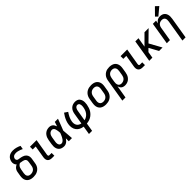

<svg xmlns="http://www.w3.org/2000/svg" viewBox="362 -2444 4315 4315"><g transform="rotate(-45 2520.0 -286.5)"><path d="M244 8Q276 8 308.5 2Q341 -4 372 -20.5Q403 -37 427 -62.5Q451 -88 464.5 -119Q478 -150 483 -183L500 -288Q504 -310 506 -332Q508 -354 504 -375.5Q500 -397 490.5 -415.5Q481 -434 466.5 -448.5Q452 -463 434.5 -473.5Q417 -484 396.5 -490Q376 -496 355.5 -501.5Q335 -507 313 -509Q291 -511 270 -516.5Q249 -522 238.5 -541Q228 -560 232 -582Q236 -605 252.5 -624Q269 -643 292 -649.5Q315 -656 338 -656Q370 -656 400 -649Q430 -642 458.5 -631.5Q487 -621 513 -607L528 -694Q483 -716 433.5 -729.5Q384 -743 331 -743Q298 -743 264.5 -735Q231 -727 201.5 -705.5Q172 -684 155 -652.5Q138 -621 132 -588Q128 -564 131 -540Q134 -516 144.5 -495.5Q155 -475 172 -461Q144 -449 120.5 -429Q97 -409 83 -382Q69 -355 65 -327L47 -221Q41 -184 43.5 -147.5Q46 -111 62.5 -80Q79 -49 107.5 -28.5Q136 -8 171.5 0Q207 8 244 8ZM244 -79Q219 -79 196.5 -87Q174 -95 160 -114Q146 -133 143.5 -157.5Q141 -182 145 -207L163 -312Q167 -336 176.5 -359.5Q186 -383 204.5 -402Q223 -421 246 -431Q266 -427 286 -424Q306 -421 325.5 -417Q345 -413 362.5 -404.5Q380 -396 391.5 -380Q403 -364 404.5 -343.5Q406 -323 402 -302L385 -197Q381 -173 369.5 -149.5Q358 -126 337.5 -109.5Q317 -93 292.5 -86Q268 -79 244 -79Z M836 0H909V-87H836Q824 -87 816 -94.5Q808 -102 807.5 -113.5Q807 -125 808 -136L874 -530H664V-443H759L710 -150Q705 -120 709 -90.5Q713 -61 731 -39Q749 -17 777.5 -8.5Q806 0 836 0Z M1218 8Q1248 8 1277 -6Q1306 -20 1328 -43Q1350 -66 1368 -93Q1368 -47 1368 0H1469Q1464 -64 1459.5 -128Q1455 -192 1449 -256Q1477 -324 1502.5 -393Q1528 -462 1554 -530H1454Q1436 -477 1419 -424Q1408 -454 1391 -481Q1374 -508 1344.5 -523Q1315 -538 1281 -538Q1250 -538 1219 -530.5Q1188 -523 1160.5 -504Q1133 -485 1113.5 -458Q1094 -431 1083 -401Q1072 -371 1067 -340L1049 -230Q1043 -194 1043.5 -158.5Q1044 -123 1055.5 -91Q1067 -59 1091 -35.5Q1115 -12 1148.5 -2Q1182 8 1218 8ZM1218 -79Q1200 -79 1183.5 -87Q1167 -95 1158 -110Q1149 -125 1145.5 -142.5Q1142 -160 1143 -178.5Q1144 -197 1147 -216L1165 -326Q1169 -348 1176.5 -370Q1184 -392 1199.5 -411.5Q1215 -431 1237 -441Q1259 -451 1281 -451Q1304 -451 1320.5 -436Q1337 -421 1344.5 -400.5Q1352 -380 1356 -358.5Q1360 -337 1362.5 -314.5Q1365 -292 1366 -270Q1357 -246 1347.5 -223Q1338 -200 1326.5 -177Q1315 -154 1300 -133Q1285 -112 1263.5 -95.5Q1242 -79 1218 -79Z M1804 205H1904L1937 6Q1982 2 2026 -12.5Q2070 -27 2108 -56.5Q2146 -86 2173.5 -125Q2201 -164 2215.5 -207.5Q2230 -251 2238 -295Q2243 -329 2243.5 -362.5Q2244 -396 2235 -427Q2226 -458 2206.5 -483Q2187 -508 2156 -519Q2125 -530 2092 -530Q2057 -530 2021.5 -518.5Q1986 -507 1958 -480Q1930 -453 1915.5 -419Q1901 -385 1895 -350L1851 -83Q1820 -88 1793 -104Q1766 -120 1750 -146Q1734 -172 1730 -204.5Q1726 -237 1732 -269Q1741 -324 1766.5 -376.5Q1792 -429 1826 -477L1747 -530Q1719 -493 1696 -452Q1673 -411 1656.5 -368Q1640 -325 1633 -281Q1624 -229 1632 -178Q1640 -127 1668.5 -87Q1697 -47 1741.5 -24.5Q1786 -2 1837 4ZM1952 -84 1994 -336Q1996 -353 2001.5 -370.5Q2007 -388 2017 -405Q2027 -422 2043.5 -432.5Q2060 -443 2078 -443Q2095 -443 2110 -434.5Q2125 -426 2132 -411Q2139 -396 2141.5 -379Q2144 -362 2143 -344Q2142 -326 2139 -308Q2133 -271 2120 -234.5Q2107 -198 2082.5 -166Q2058 -134 2024 -112.5Q1990 -91 1952 -84Z M2546 8Q2579 8 2612.5 1.5Q2646 -5 2677 -22Q2708 -39 2732 -66Q2756 -93 2769.5 -125Q2783 -157 2788 -190L2806 -300Q2813 -338 2811 -375Q2809 -412 2793.5 -444.5Q2778 -477 2750 -499Q2722 -521 2686 -529.5Q2650 -538 2613 -538Q2580 -538 2546.5 -531.5Q2513 -525 2482 -508Q2451 -491 2427 -464Q2403 -437 2389.5 -405Q2376 -373 2371 -340L2353 -230Q2347 -192 2348.5 -155Q2350 -118 2365.5 -85.5Q2381 -53 2409 -31.5Q2437 -10 2473 -1Q2509 8 2546 8ZM2548 -79Q2522 -79 2499 -88.5Q2476 -98 2463 -119Q2450 -140 2448 -165Q2446 -190 2451 -216L2469 -326Q2473 -351 2484 -375Q2495 -399 2515.5 -417.5Q2536 -436 2561 -443.5Q2586 -451 2611 -451Q2637 -451 2660 -441.5Q2683 -432 2696 -411.5Q2709 -391 2711 -365.5Q2713 -340 2708 -314L2690 -204Q2686 -179 2675 -155Q2664 -131 2643.5 -112.5Q2623 -94 2598 -86.5Q2573 -79 2548 -79Z M2865 205H2965L3016 -100Q3023 -69 3040.5 -42.5Q3058 -16 3088 -4Q3118 8 3151 8Q3182 8 3213 0Q3244 -8 3271 -27Q3298 -46 3318 -73Q3338 -100 3348.5 -130Q3359 -160 3364 -190L3382 -300Q3389 -338 3387 -375Q3385 -412 3369.5 -444.5Q3354 -477 3326.5 -498.5Q3299 -520 3263 -529Q3227 -538 3190 -538Q3157 -538 3124 -531.5Q3091 -525 3061 -507Q3031 -489 3008 -462.5Q2985 -436 2972.5 -404Q2960 -372 2955 -340ZM3125 -79Q3099 -79 3076.5 -91Q3054 -103 3044 -126Q3034 -149 3033 -175Q3032 -201 3037 -227L3053 -326Q3057 -350 3067 -373.5Q3077 -397 3096 -416Q3115 -435 3139.5 -443Q3164 -451 3188 -451Q3214 -451 3236.5 -441.5Q3259 -432 3272 -411Q3285 -390 3286.5 -365Q3288 -340 3284 -314L3266 -204Q3262 -180 3251.5 -156Q3241 -132 3220.5 -113.5Q3200 -95 3175 -87Q3150 -79 3125 -79Z M3716 0H3789V-87H3716Q3704 -87 3696 -94.5Q3688 -102 3687.5 -113.5Q3687 -125 3688 -136L3754 -530H3544V-443H3639L3590 -150Q3585 -120 3589 -90.5Q3593 -61 3611 -39Q3629 -17 3657.5 -8.5Q3686 0 3716 0Z M3925 0H4025L4050 -151L4118 -218L4238 0H4348L4189 -288L4435 -530H4304L4075 -301L4113 -530H4012Z M4774 205H4875L4958 -300Q4964 -335 4964 -369.5Q4964 -404 4954 -435.5Q4944 -467 4922 -491.5Q4900 -516 4868 -527Q4836 -538 4802 -538Q4774 -538 4746.5 -530Q4719 -522 4696.5 -501.5Q4674 -481 4658 -456L4671 -530H4570L4483 0H4583L4639 -337Q4644 -368 4661.5 -396.5Q4679 -425 4709.5 -438Q4740 -451 4770 -451Q4796 -451 4818 -441Q4840 -431 4851 -410Q4862 -389 4863 -364Q4864 -339 4860 -314ZM4773 -558 4955 -710 4883 -778 4718 -611Z"/></g></svg>

Font: Iosevka Sparkle Medium Oblique
Style: Regular
Weight: 500
Italic angle: -9°
Designer: Belleve Invis
Foundry: Belleve Invis
Version: Version 4.5.0; ttfautohint (v1.8.3)